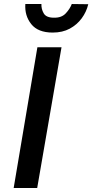

<svg xmlns="http://www.w3.org/2000/svg" viewBox="-20 -935 459 955"><path d="M106 -915H186Q185 -890 197.5 -868.5Q210 -847 248 -847Q286 -846 307 -868.5Q328 -891 337 -915L419 -914Q410 -876 386.5 -844Q363 -812 327 -792.5Q291 -773 242 -773Q169 -773 135.5 -815Q102 -857 106 -915ZM166 -700H286L165 0H48Z"/></svg>

Font: Jost* Medium
Style: Italic
Weight: 500
Italic angle: -10°
Version: Version 3.7